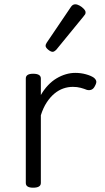

<svg xmlns="http://www.w3.org/2000/svg" viewBox="-20 -858 488 893"><path d="M134 15Q117 15 108.5 9.5Q100 4 100 -7V-493Q100 -504 108.5 -509.5Q117 -515 134 -515Q152 -515 161 -509.5Q170 -504 170 -493V-416Q185 -442 203.5 -461.5Q222 -481 243 -493.5Q264 -506 286 -512.5Q308 -519 330 -519Q356 -519 379.5 -512.5Q403 -506 416 -497Q425 -490 427.5 -481.5Q430 -473 421 -457Q415 -445 405.5 -441Q396 -437 384 -440Q372 -445 355.5 -449.5Q339 -454 319 -454Q296 -454 274.5 -446.5Q253 -439 233.5 -423Q214 -407 197.5 -382Q181 -357 170 -322V-7Q170 4 161 9.5Q152 15 134 15ZM225 -617Q216 -617 204 -627Q192 -637 192 -645Q192 -648 193 -651Q194 -654 197 -659L310 -826Q314 -832 319 -835Q324 -838 330 -838Q339 -838 350 -832Q361 -826 369.5 -817Q378 -808 378 -801Q378 -795 376 -791.5Q374 -788 368 -781L242 -627Q232 -617 225 -617Z"/></svg>

Font: Playwrite BR Light
Style: Regular
Weight: 300
Version: Version 1.003